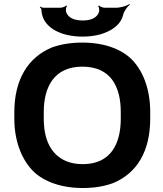

<svg xmlns="http://www.w3.org/2000/svg" viewBox="-20 -935 818 965"><path d="M735 -339V-371C735 -481 703 -568 651 -627C603 -681 516 -721 394 -721C338 -721 288 -713 242 -697C120 -647 52 -534 52 -371V-339C52 -230 86 -142 138 -84C186 -30 275 10 396 10C452 10 503 2 549 -15C669 -65 735 -175 735 -339ZM396 -110C365 -110 337 -115 313 -125C232 -159 200 -239 200 -339V-372C200 -498 252 -600 394 -600C538 -600 587 -498 587 -372V-339C587 -214 538 -110 396 -110ZM396 -832C351 -832 321 -847 312 -876C310 -884 312 -900 317 -905L312 -907C308 -902 293 -896 283 -896H198C193 -896 185 -900 182 -902L180 -899C183 -897 188 -891 188 -886C189 -869 193 -852 200 -838C228 -784 300 -751 396 -751C427 -751 457 -755 483 -762C539 -778 587 -809 599 -861C604 -880 621 -903 633 -912L631 -915C618 -906 587 -896 562 -896H507C497 -896 482 -902 478 -907L473 -905C478 -900 480 -884 478 -876C469 -847 440 -832 396 -832Z"/></svg>

Font: Asimov
Style: EdgeWide
Weight: 500
Designer: Google
Version: Version 2.000980: 2014